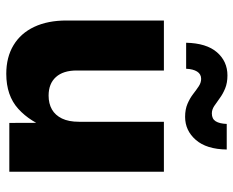

<svg xmlns="http://www.w3.org/2000/svg" viewBox="-90 -688 788 649"><g transform="rotate(90 304.5 -363.0)"><path d="M229 10.3Q172.9 10.3 132.3 -14.2Q91.8 -38.6 70.3 -84.2Q48.8 -129.9 48.8 -193.4V-522.5H217.8V-227.5Q217.8 -182.1 240 -157.5Q262.2 -132.8 302.7 -132.8Q329.6 -132.8 349.4 -144Q369.1 -155.3 380.1 -178Q391.1 -200.7 391.1 -235.4V-522.5H560.1V0H395L394.5 -138.2H415.5Q392.1 -70.8 347.4 -30.3Q302.7 10.3 229 10.3ZM374.5 -594.2Q349.1 -594.2 330.3 -602.3Q311.5 -610.4 297.4 -621.3Q283.2 -632.3 271 -640.4Q258.8 -648.4 246.1 -648.4Q230 -648.4 221.4 -634.8Q212.9 -621.1 211.9 -597.7H124Q125.5 -666.5 156.2 -701.9Q187 -737.3 234.4 -737.3Q259.8 -737.3 278.6 -729.5Q297.4 -721.7 311.5 -711.2Q325.7 -700.7 337.9 -692.6Q350.1 -684.6 362.8 -684.6Q381.3 -684.6 389.4 -697.5Q397.5 -710.4 398.4 -734.9H484.9Q483.9 -666.5 452.4 -630.4Q420.9 -594.2 374.5 -594.2Z"/></g></svg>

Font: Inter 28pt ExtraBold
Style: Regular
Weight: 800
Designer: Rasmus Andersson
Foundry: rsms
Version: Version 4.001;git-66647c0bb